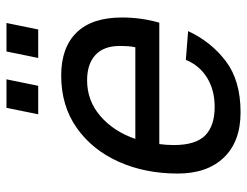

<svg xmlns="http://www.w3.org/2000/svg" viewBox="-105 -646 763 593"><g transform="rotate(-90 276.5 -349.5)"><path d="M226 12Q136 12 86.5 -39.5Q37 -91 37 -182Q37 -283 73.5 -364.5Q110 -446 178 -494Q246 -542 340 -542Q426 -542 472.5 -494.5Q519 -447 519 -354Q519 -295 503 -239H128Q125 -217 125 -194Q125 -127 154.5 -97.5Q184 -68 243 -68Q295 -68 333 -91.5Q371 -115 388 -157L477 -150Q444 -79 384 -33.5Q324 12 226 12ZM325 -462Q262 -462 214.5 -421Q167 -380 144 -313H427Q429 -322 430 -333Q431 -344 431 -361Q431 -411 403 -436.5Q375 -462 325 -462ZM220 -613 240 -711H328L308 -613ZM394 -613 414 -711H502L482 -613Z"/></g></svg>

Font: Geist Regular
Style: Italic
Weight: 400
Italic angle: -12°
Designer: Basement.studio, Andrés Briganti, Mateo Zaragoza
Foundry: Basement.studio, Vercel, Andrés Briganti, Guido Ferreyra, Mateo Zaragoza
Version: Version 1.500; ttfautohint (v1.8.4.7-5d5b)